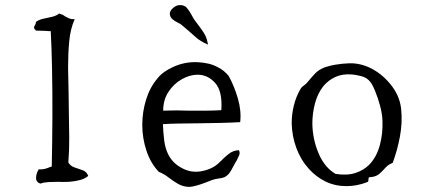

<svg xmlns="http://www.w3.org/2000/svg" viewBox="-20 -718 1688 753"><path d="M326 -28Q313 -17 294 -12Q275 -7 252 -5Q242 -5 231.5 -4.5Q221 -4 211 -5Q190 -5 171 -4Q152 -3 139 2Q121 -3 121.5 -21Q122 -39 132 -54Q145 -53 155 -55.5Q165 -58 174 -62Q180 -64 183 -65Q185 -159 185.5 -258Q186 -357 184 -454Q183 -490 182 -526Q181 -562 179 -596Q176 -596 170.5 -596Q165 -596 158 -597Q149 -597 139.5 -597.5Q130 -598 121 -598Q113 -606 113.5 -610.5Q114 -615 117 -619Q119 -622 120 -625Q121 -628 121 -632Q133 -641 150 -644.5Q167 -648 184 -652Q201 -656 212 -665Q219 -663 224.5 -660.5Q230 -658 235 -654Q242 -650 251 -646Q260 -642 273 -643Q256 -605 251.5 -556Q247 -507 247 -454Q247 -429 248 -403.5Q249 -378 249 -354Q249 -335 249.5 -316Q250 -297 250 -279Q251 -227 251.5 -178.5Q252 -130 248 -81Q256 -67 272 -61.5Q288 -56 304 -50.5Q320 -45 326 -28Z M922 -239Q889 -237 847.5 -236Q806 -235 763 -234.5Q720 -234 682 -233.5Q644 -233 619 -231Q620 -199 624 -167Q628 -135 641 -110Q661 -72 705.5 -53Q750 -34 805 -57Q826 -66 842.5 -83Q859 -100 876.5 -114Q894 -128 917 -129Q922 -119 918 -109.5Q914 -100 909 -90Q905 -83 903 -80Q895 -65 885.5 -48Q876 -31 860 -23Q854 -20 838 -18Q822 -16 809 -11Q802 -8 785 -1.5Q768 5 750 10Q732 15 721 15Q697 14 678 3Q659 -8 641 -22Q623 -36 603 -44Q571 -77 554.5 -126.5Q538 -176 538 -228Q538 -279 553 -327.5Q568 -376 598 -411Q609 -425 624 -435.5Q639 -446 656 -454Q704 -477 757 -474Q777 -473 797 -468.5Q817 -464 835 -454Q858 -443 877 -420Q899 -380 913 -331.5Q927 -283 922 -239ZM848 -286Q853 -360 824 -392.5Q795 -425 755 -425Q724 -425 692.5 -407Q661 -389 640.5 -357.5Q620 -326 620 -284Q647 -285 672 -285Q697 -285 721 -284Q754 -284 785 -284Q816 -284 848 -286ZM796 -543Q765 -556 745 -574.5Q725 -593 695 -618Q689 -624 677 -629.5Q665 -635 655.5 -643.5Q646 -652 646 -665Q646 -675 658 -686Q670 -697 683 -698Q703 -699 713 -687Q723 -675 731 -660Q734 -655 736.5 -650Q739 -645 742 -641Q759 -618 769 -604.5Q779 -591 785.5 -578Q792 -565 796 -543Z M1553 -293Q1559 -238 1548.5 -182.5Q1538 -127 1520 -79Q1503 -73 1491.5 -60Q1480 -47 1467.5 -36Q1455 -25 1432 -23Q1427 -24 1426 -21Q1425 -18 1425 -14Q1425 -5 1421 -4Q1380 12 1339 12Q1294 12 1257 -6Q1220 -24 1192 -55Q1160 -90 1142.5 -137Q1125 -184 1124 -235Q1124 -270 1132.5 -304.5Q1141 -339 1159 -370Q1163 -377 1171.5 -382.5Q1180 -388 1187 -397Q1201 -414 1215.5 -429.5Q1230 -445 1254 -454Q1259 -456 1267 -458Q1292 -465 1322.5 -468Q1353 -471 1372 -469Q1400 -466 1427 -454Q1475 -432 1511 -388Q1547 -344 1553 -293ZM1480 -245Q1479 -272 1470.5 -303.5Q1462 -335 1451 -361.5Q1440 -388 1432 -397Q1419 -414 1396.5 -419.5Q1374 -425 1360 -426Q1323 -429 1295 -416Q1267 -403 1248 -380Q1226 -352 1215.5 -313Q1205 -274 1205 -233Q1206 -172 1229.5 -116.5Q1253 -61 1296 -36Q1341 -29 1373.5 -39.5Q1406 -50 1428 -72Q1457 -102 1469.5 -148Q1482 -194 1480 -245Z"/></svg>

Font: Yuji Syuku
Style: Regular
Weight: 400
Designer: Kataoka Yuji
Foundry: Kinuta Font Factory
Version: Version 3.002